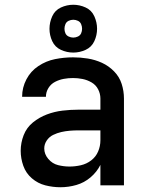

<svg xmlns="http://www.w3.org/2000/svg" viewBox="-20 -779 616 807"><path d="M234 8Q268 8 301 -1.5Q334 -11 360.5 -33.5Q387 -56 402 -86V0H501V-365Q501 -396 491.5 -426Q482 -456 459.5 -479Q437 -502 408.5 -515Q380 -528 349 -533Q318 -538 287 -538Q249 -538 211.5 -530.5Q174 -523 141.5 -501.5Q109 -480 91 -445.5Q73 -411 73 -373V-372H173Q173 -392 183.5 -409Q194 -426 211.5 -435Q229 -444 248 -447.5Q267 -451 287 -451Q307 -451 327 -447Q347 -443 365 -432.5Q383 -422 392.5 -403.5Q402 -385 402 -365V-318H309Q276 -318 242.5 -314Q209 -310 177 -298Q145 -286 118.5 -264.5Q92 -243 79.5 -211Q67 -179 67 -145Q67 -113 78 -82Q89 -51 114 -29.5Q139 -8 170.5 0Q202 8 234 8ZM272 -79Q248 -79 224 -85Q200 -91 183 -111Q166 -131 166 -155Q166 -173 176.5 -188.5Q187 -204 203.5 -212Q220 -220 237.5 -224Q255 -228 273 -229.5Q291 -231 309 -231H402V-189Q402 -165 392.5 -142.5Q383 -120 363.5 -105Q344 -90 320 -84.5Q296 -79 272 -79ZM288 -558Q315 -558 340 -569.5Q365 -581 376.5 -606Q388 -631 388 -658Q388 -685 376.5 -710.5Q365 -736 340 -747.5Q315 -759 288 -759Q261 -759 236 -747.5Q211 -736 199.5 -710.5Q188 -685 188 -658Q188 -631 199.5 -606Q211 -581 236 -569.5Q261 -558 288 -558ZM288 -621Q278 -621 268.5 -625.5Q259 -630 255 -639Q251 -648 251 -658Q251 -668 255 -677.5Q259 -687 268.5 -691.5Q278 -696 288 -696Q298 -696 307.5 -691.5Q317 -687 321 -677.5Q325 -668 325 -658Q325 -648 321 -639Q317 -630 307.5 -625.5Q298 -621 288 -621Z"/></svg>

Font: Iosevka Sparkle Medium
Style: Regular
Weight: 500
Designer: Belleve Invis
Foundry: Belleve Invis
Version: Version 4.5.0; ttfautohint (v1.8.3)